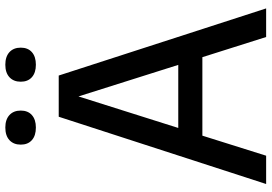

<svg xmlns="http://www.w3.org/2000/svg" viewBox="-162 -808 970 685"><g transform="rotate(-90 322.5 -465.0)"><path d="M9 0 249 -740H396L635.5 0H533.5L461.5 -227.5H181.5L110 0ZM209 -313.5H434L321.5 -669.5ZM434.5 -821.5Q406 -821.5 390 -835.8Q374 -850 374 -875.5Q374 -901 390 -915.8Q406 -930.5 434.5 -930.5Q463.5 -930.5 479.5 -915.8Q495.5 -901 495.5 -875.5Q495.5 -850 479.5 -835.8Q463.5 -821.5 434.5 -821.5ZM210.5 -821.5Q181.5 -821.5 165.5 -835.8Q149.5 -850 149.5 -875.5Q149.5 -901 165.5 -915.8Q181.5 -930.5 210.5 -930.5Q239 -930.5 255 -915.8Q271 -901 271 -875.5Q271 -850 255 -835.8Q239 -821.5 210.5 -821.5Z"/></g></svg>

Font: Encode Sans SemiCondensed SemiCondensed Medium
Style: Regular
Weight: 500
Width: 4
Designer: Multiple Designers
Foundry: Impallari Type
Version: Version 3.000; ttfautohint (v1.8.3) -l 8 -r 50 -G 200 -x 14 